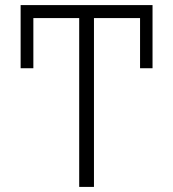

<svg xmlns="http://www.w3.org/2000/svg" viewBox="-20 -734 680 754"><path d="M291 0V-663H111V-466H61V-714H579V-466H530V-663H349V0Z"/></svg>

Font: Noto Sans Light
Style: Regular
Weight: 300
Designer: Monotype Design Team
Foundry: Monotype Imaging Inc.
Version: Version 2.007